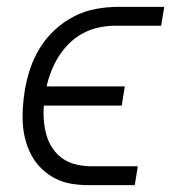

<svg xmlns="http://www.w3.org/2000/svg" viewBox="-20 -540 540 560"><path d="M239 0Q213 0 188.5 -4Q164 -8 143 -18.5Q122 -29 104.5 -45Q87 -61 75 -81.5Q63 -102 56 -125.5Q49 -149 47 -173.5Q45 -198 46.5 -223.5Q48 -249 52 -274Q57 -306 67.5 -338Q78 -370 96 -399.5Q114 -429 140 -453Q166 -477 196.5 -492.5Q227 -508 260 -514Q293 -520 325 -520H459L450 -465H316Q293 -465 269 -460Q245 -455 223 -443.5Q201 -432 183 -414.5Q165 -397 152 -376.5Q139 -356 130 -333.5Q121 -311 116 -288H344L335 -232H108Q106 -210 108 -187.5Q110 -165 116 -144.5Q122 -124 134 -106.5Q146 -89 163.5 -77Q181 -65 203 -60Q225 -55 248 -55H382L373 0Z"/></svg>

Font: Iosevka Curly Slab Light
Style: Italic
Weight: 300
Italic angle: -9°
Monospace: yes
Designer: Belleve Invis
Foundry: Belleve Invis
Version: Version 22.1.2; ttfautohint (v1.8.4)